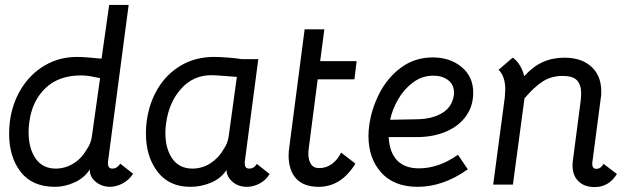

<svg xmlns="http://www.w3.org/2000/svg" viewBox="-20 -748 2580 779"><path d="M17 -205Q17 -230 20 -255Q30 -330 67 -389.5Q104 -449 162.5 -483Q221 -517 292 -517Q324 -517 392 -510L423 -728H502L418 -91V-85Q418 -64 436 -64Q455 -64 468 -84L520 -43Q504 -18 478 -4Q452 10 425 10Q390 9 366 -12.5Q342 -34 345 -61Q322 -26 282.5 -8Q243 10 203 10Q111 10 64 -50.5Q17 -111 17 -205ZM332 -142Q349 -165 353 -196L386 -431Q378 -432 355 -437Q332 -442 309 -442Q218 -442 164 -390Q110 -338 99 -253Q96 -232 96 -212Q96 -146 124.5 -105Q153 -64 206 -64Q245 -64 278.5 -85Q312 -106 332 -142Z M572 -207Q572 -231 575 -255Q585 -330 620.5 -389Q656 -448 714.5 -482.5Q773 -517 848 -517Q871 -517 904.5 -514.5Q938 -512 961 -508H1028L973 -91V-85Q973 -64 991 -64Q1011 -64 1022 -83L1074 -42Q1059 -17 1033.5 -3.5Q1008 10 982 10Q945 10 921 -12.5Q897 -35 899 -64V-59Q879 -26 838.5 -8Q798 10 752 10Q666 10 619 -51.5Q572 -113 572 -207ZM887 -142Q904 -166 908 -196L941 -436L902 -439Q852 -443 838 -443Q764 -443 714.5 -387.5Q665 -332 654 -248Q651 -229 651 -208Q651 -145 679 -104.5Q707 -64 761 -64Q801 -64 834.5 -86Q868 -108 887 -142Z M1151 -117Q1151 -134 1154 -153L1216 -629H1296L1279 -500H1427L1418 -426H1269L1233 -149Q1231 -133 1231 -126Q1231 -99 1241.5 -82.5Q1252 -66 1275 -66Q1304 -66 1327 -83Q1350 -100 1364 -129L1422 -84Q1364 10 1273 10Q1212 10 1181.5 -23.5Q1151 -57 1151 -117Z M1475 -196Q1475 -217 1478 -239Q1487 -306 1519.5 -369.5Q1552 -433 1607.5 -474Q1663 -515 1736 -515Q1806 -515 1853 -476Q1900 -437 1900 -372Q1900 -316 1869 -274.5Q1838 -233 1783.5 -211.5Q1729 -190 1660 -192H1557Q1560 -130 1591 -97.5Q1622 -65 1680 -65Q1760 -65 1838 -120L1878 -61Q1778 10 1675 10Q1579 10 1527 -47.5Q1475 -105 1475 -196ZM1821 -360Q1822 -364 1822 -372Q1822 -405 1798 -423Q1774 -441 1738 -441Q1692 -441 1655 -413Q1618 -385 1594.5 -343.5Q1571 -302 1563 -262L1666 -264Q1731 -264 1772.5 -288.5Q1814 -313 1821 -360Z M2483 -42Q2450 11 2393 11Q2351 11 2327 -12.5Q2303 -36 2303 -76Q2303 -88 2304 -94L2336 -339Q2338 -359 2338 -368Q2338 -404 2321 -422Q2304 -440 2263 -440Q2217 -440 2182 -417.5Q2147 -395 2108 -349L2061 1H1981L2028 -352Q2030 -376 2030 -385Q2030 -438 2003 -465L2060 -514Q2075 -505 2088 -484.5Q2101 -464 2107 -439Q2142 -478 2182 -496Q2222 -514 2270 -514Q2343 -514 2383.5 -473.5Q2424 -433 2419 -361L2383 -87V-82Q2383 -63 2400 -63Q2417 -63 2429 -83Z"/></svg>

Font: Bellota
Style: Bold Italic
Weight: 700
Italic angle: -7.5°
Designer: Kemie Guaida
Foundry: Kemie Guaida
Version: Version 4.001